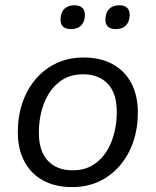

<svg xmlns="http://www.w3.org/2000/svg" viewBox="-20 -719 606 747"><path d="M260.2 8.9Q195.1 8.9 147.6 -17Q100.1 -42.9 74.7 -91.1Q49.3 -139.2 49.3 -205.2Q49.3 -266.9 67.4 -319.7Q85.5 -372.4 119.5 -412Q153.6 -451.6 200.5 -473.4Q247.3 -495.3 305.4 -495.3Q371 -495.3 418.3 -469.3Q465.6 -443.4 490.9 -395.5Q516.3 -347.6 516.3 -281.2Q516.3 -219.4 498.2 -166.7Q480.1 -114 446.1 -74.4Q412 -34.8 365.2 -12.9Q318.3 8.9 260.2 8.9ZM262.7 -56.4Q318.2 -56.4 356.4 -87.1Q394.5 -117.9 414.4 -169.8Q434.3 -221.7 434.3 -284.1Q434.3 -355.8 399.5 -392.9Q364.6 -430 302.9 -430Q247.9 -430 209.5 -399.2Q171.1 -368.4 151.2 -317Q131.3 -265.7 131.3 -202.2Q131.3 -131 166.2 -93.7Q201 -56.4 262.7 -56.4ZM430.5 -605.7Q390.2 -605.7 390.2 -642.6Q390.2 -669.2 404.5 -683.8Q418.7 -698.5 444.2 -698.5Q463.8 -698.5 474.2 -688.9Q484.5 -679.3 484.5 -661.6Q484.5 -635.6 470.5 -620.7Q456.5 -605.7 430.5 -605.7ZM256.3 -605.7Q215.6 -605.7 215.6 -642.6Q215.6 -669.2 229.8 -683.8Q244.1 -698.5 269.6 -698.5Q289.2 -698.5 299.8 -688.9Q310.3 -679.3 310.3 -661.6Q310.3 -635.6 296.3 -620.7Q282.3 -605.7 256.3 -605.7Z"/></svg>

Font: Nunito Variable Extra Light
Style: Italic
Weight: 200
Italic angle: -9°
Designer: Vernon Adams
Foundry: Vernon Adams
Version: Version 3.602